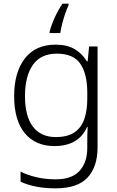

<svg xmlns="http://www.w3.org/2000/svg" viewBox="-20 -785 639 1045"><path d="M283 -542Q345 -542 386.5 -517.5Q428 -493 453 -451H457L465 -532H511V17Q511 122 457 181Q403 240 282 240Q222 240 175.5 230.5Q129 221 92 204V149Q129 168 178 179.5Q227 191 284 191Q371 191 413 145Q455 99 455 20V-11Q455 -32 455.5 -53.5Q456 -75 457 -94H454Q408 10 276 10Q173 10 115 -60Q57 -130 57 -262Q57 -391 115 -466.5Q173 -542 283 -542ZM289 -493Q202 -493 159 -432Q116 -371 116 -261Q116 -153 159 -96Q202 -39 283 -39Q349 -39 386.5 -65.5Q424 -92 439.5 -139Q455 -186 455 -246V-281Q455 -382 417.5 -437.5Q380 -493 289 -493ZM353 -756Q345 -740 335.5 -712.5Q326 -685 318.5 -655.5Q311 -626 308 -605H250V-612Q258 -645 277 -687.5Q296 -730 320 -765H353Z"/></svg>

Font: Noto Sans Cherokee Light
Style: Regular
Weight: 300
Designer: Monotype Design Team
Foundry: Monotype Imaging Inc.
Version: Version 2.001; ttfautohint (v1.8.4.7-5d5b)